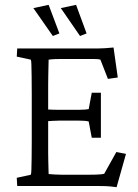

<svg xmlns="http://www.w3.org/2000/svg" viewBox="-20 -775 577 800"><path d="M465.8 4.9Q436.5 1 419.9 0.5Q403.3 0 386.7 0H51.8L49.8 -34.2L108.4 -46.9Q110.4 -51.8 110.8 -68.4Q111.3 -85 111.8 -115.2Q112.3 -145.5 112.3 -188.5V-383.8Q112.3 -427.7 111.8 -458.5Q111.3 -489.3 110.8 -505.9Q110.4 -522.5 108.4 -526.4L49.8 -539.1L51.8 -573.2H369.1Q380.9 -573.2 392.6 -573.2Q404.3 -573.2 418.5 -574.2Q432.6 -575.2 453.1 -577.1L470.7 -452.1L429.7 -446.3L398.4 -526.4Q392.6 -528.3 382.8 -528.8Q373 -529.3 362.3 -529.3H241.2Q222.7 -529.3 209.5 -528.8Q196.3 -528.3 182.6 -526.4Q182.6 -522.5 182.1 -504.4Q181.6 -486.3 181.2 -462.9Q180.7 -439.5 180.7 -418.9V-138.7Q180.7 -122.1 181.2 -103.5Q181.6 -85 182.1 -69.8Q182.6 -54.7 182.6 -49.8Q195.3 -48.8 209 -47.9Q222.7 -46.9 238.3 -46.9H344.7Q365.2 -46.9 379.4 -47.4Q393.6 -47.9 401.9 -48.8Q410.2 -49.8 414.1 -50.8L464.8 -141.6L504.9 -133.8ZM362.3 -201.2 349.6 -268.6Q344.7 -270.5 334 -271.5Q323.2 -272.5 307.6 -272.5H227.5Q215.8 -272.5 200.7 -271.5Q185.5 -270.5 168 -269.5V-319.3Q185.5 -318.4 200.7 -317.9Q215.8 -317.4 227.5 -317.4H307.6Q323.2 -317.4 334 -318.4Q344.7 -319.3 349.6 -320.3L362.3 -388.7H400.4V-201.2ZM313.5 -625 233.4 -741.2 296.9 -754.9 340.8 -635.7ZM200.2 -625 119.1 -741.2 182.6 -754.9 227.5 -635.7Z"/></svg>

Font: Crimson Pro Light
Style: Regular
Weight: 300
Designer: Jacques Le Bailly
Foundry: Baron von Fonthausen
Version: Version 1.003